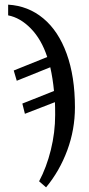

<svg xmlns="http://www.w3.org/2000/svg" viewBox="-20 -565 382 825"><path d="M148 214Q180 154 198.5 79Q217 4 217 -71Q217 -109 216 -126L87 -76L76 -120L212 -174Q207 -227 196 -276L52 -218L39 -262L183 -320Q158 -396 112.5 -442.5Q67 -489 15 -499V-545Q101 -540 166 -486Q231 -432 266.5 -334Q302 -236 302 -104Q302 -8 269 81Q236 170 178 240Z"/></svg>

Font: Noto Serif Cond
Style: Regular
Weight: 400
Width: 3
Designer: Monotype Design Team
Foundry: Monotype Imaging Inc.
Version: Version 1.001